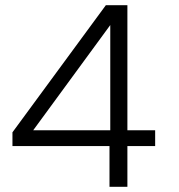

<svg xmlns="http://www.w3.org/2000/svg" viewBox="-20 -720 690 740"><path d="M402 0V-157H28V-210L388 -700H471V-218H578V-157H471V0ZM405 -187V-654L423 -648L89 -192L76 -218H437Z"/></svg>

Font: Host Grotesk Light Light
Style: Regular
Weight: 300
Version: Version 1.003